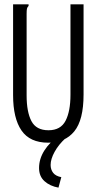

<svg xmlns="http://www.w3.org/2000/svg" viewBox="-20 -643 440 880"><path d="M201 11Q117 11 78.5 -45Q40 -101 40 -207V-623H111V-616Q105 -610 103.5 -603Q102 -596 102 -579V-206Q102 -130 124 -88Q146 -46 202 -46Q258 -46 280.5 -89.5Q303 -133 303 -209V-623H363V-210Q363 -93 320.5 -41Q278 11 201 11ZM261 169 248 217Q209 210 184 187.5Q159 165 159 127Q159 44 256 -27L281 -10Q249 19 230.5 52.5Q212 86 212 113Q212 134 223.5 149Q235 164 261 169Z"/></svg>

Font: Inconsolata Condensed
Style: Regular
Weight: 400
Width: 3
Monospace: yes
Designer: Raph Levien, Cyreal, Brenton Simpson
Foundry: Raph Levien, Cyreal, Google
Version: Version 3.000; ttfautohint (v1.8.2.53-6de2)